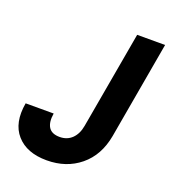

<svg xmlns="http://www.w3.org/2000/svg" viewBox="-129 -800 828 909"><g transform="rotate(20 285.0 -345.5)"><path d="M320.8 -208 407.2 -698.2H547.9L461.9 -208Q443.4 -106 374.5 -49.6Q305.7 6.8 207 6.8Q106.4 6.8 55.2 -51.3Q3.9 -109.4 22 -212.9H163.1Q155.8 -167.5 171.4 -142.8Q187 -118.2 227.1 -118.2Q264.6 -118.2 289.1 -142.1Q313.5 -166 320.8 -208Z"/></g></svg>

Font: SVN-Poppins SemiBold
Style: Italic
Weight: 600
Italic angle: -10°
Designer: Ninad Kale (Devanagari), Jonny Pinhorn (Latin)
Foundry: Indian Type Foundry
Version: Version 3.002 2017